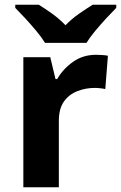

<svg xmlns="http://www.w3.org/2000/svg" viewBox="-20 -786 508 806"><path d="M383 -556Q394 -556 409 -555Q424 -554 433 -552L422 -412Q415 -414 401.5 -415.5Q388 -417 378 -417Q340 -417 305 -403.5Q270 -390 248.5 -360Q227 -330 227 -278V0H78V-546H191L213 -454H220Q244 -496 286 -526Q328 -556 383 -556ZM169 -606Q155 -629 132.5 -656Q110 -683 86 -709Q62 -735 44 -753V-766H143Q169 -750 199 -728.5Q229 -707 255 -680Q281 -707 312 -728.5Q343 -750 369 -766H468V-753Q450 -735 426 -709Q402 -683 379.5 -656Q357 -629 343 -606Z"/></svg>

Font: Noto IKEA Arabic
Style: Bold
Weight: 700
Designer: Monotype Design Team
Foundry: Monotype Imaging Inc.
Version: Version 1.200